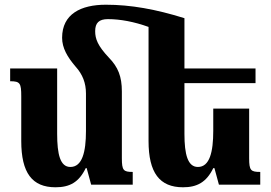

<svg xmlns="http://www.w3.org/2000/svg" viewBox="-20 -782 1148 813"><path d="M883 -70H888L907 0H1082V-54C1042 -54 1035 -60 1035 -112V-322H883V-228C883 -139 868 -75 818 -75C775 -75 761 -128 761 -215V-430H1062V-492H761V-705C639 -743 534 -762 428 -762C323 -762 243 -723 243 -622C243 -579 265 -541 300 -500C330 -467 344 -430 344 -386V-227C344 -138 328 -75 278 -75C235 -75 222 -128 222 -216V-492H23V-438C65 -438 70 -430 70 -374V-185C70 -50 116 11 215 11C275 11 314 -10 343 -70H347L366 0H542V-54C503 -54 496 -60 496 -112V-395C496 -458 480 -498 441 -538C394 -588 383 -617 383 -650C383 -685 399 -701 437 -701C489 -701 548 -690 609 -668V-185C609 -50 656 11 755 11C814 11 854 -10 883 -70Z"/></svg>

Font: Noto Serif Armenian Condensed Extra
Style: Regular
Weight: 800
Width: 3
Designer: Monotype Design Team
Foundry: Monotype Imaging Inc.
Version: Version 1.901